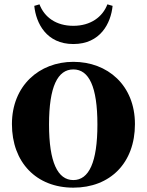

<svg xmlns="http://www.w3.org/2000/svg" viewBox="-20 -848 677 885"><path d="M318 17C488 17 602 -97 602 -276C602 -455 476 -563 318 -563C161 -563 35 -453 35 -276C35 -100 147 17 318 17ZM318 -18C246 -18 206 -100 206 -274C206 -449 246 -528 318 -528C390 -528 429 -449 429 -274C429 -100 390 -18 318 -18ZM138 -821C146 -741 194 -645 318 -645C443 -645 491 -741 499 -821L475 -828C453 -770 398 -729 318 -729C239 -729 185 -768 162 -828Z"/></svg>

Font: Noto Serif TC Black
Style: Regular
Weight: 900
Version: Version 1.001;PS 1.001;hotconv 16.6.54;makeotf.lib2.5.65590